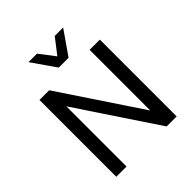

<svg xmlns="http://www.w3.org/2000/svg" viewBox="-246 -1087 1246 1246"><g transform="rotate(-45 376.5 -464.5)"><path d="M99 0V-705H188L562 -144H559V-705H653V0H561L190 -557H193V0ZM336 -765 222 -929H300L381 -823L463 -929H540L426 -765Z"/></g></svg>

Font: Nunito Sans 7pt SemiCondensed Medium
Style: Regular
Weight: 500
Width: 4
Designer: Vernon Adams
Foundry: Vernon Adams
Version: Version 3.101;gftools[0.9.27]